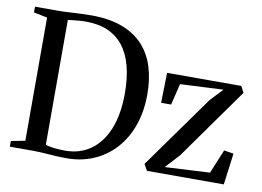

<svg xmlns="http://www.w3.org/2000/svg" viewBox="-80 -872 1368 1003"><g transform="rotate(10 604.0 -371.0)"><path d="M320.5 8Q300 8 277 6.8Q254 5.5 231 3.8Q208 2 187.8 1Q167.5 0 152.5 0H27V-30L101.5 -44.5V-698L29.5 -712.5V-743H151Q177.5 -743 207.5 -744.8Q237.5 -746.5 268 -748Q298.5 -749.5 327.5 -749.5Q424.5 -749.5 493 -723.2Q561.5 -697 604.5 -649.5Q647.5 -602 667.2 -537Q687 -472 687 -394Q687 -303.5 661 -229.2Q635 -155 586.2 -101.2Q537.5 -47.5 470.2 -19Q403 9.5 320.5 8ZM315 -29.5Q394.5 -30 451.5 -71.5Q508.5 -113 539.5 -190.5Q570.5 -268 570.5 -378Q570.5 -459.5 554.2 -521.8Q538 -584 505 -626.5Q472 -669 422.2 -690.8Q372.5 -712.5 305 -712.5Q285 -712.5 266.2 -710.8Q247.5 -709 232.5 -707.2Q217.5 -705.5 210.5 -705V-42Q225 -37.5 243 -34.8Q261 -32 279.8 -30.8Q298.5 -29.5 315 -29.5ZM1074.5 -487 846 -476 818.5 -363H765.5L769 -522.5H1162.5L1180.5 -489L910.5 -109.5L842 -35.5L1080.5 -48L1133 -175L1184 -167L1162 0H754.5L735.5 -33.5L1012.5 -421Z"/></g></svg>

Font: Merriweather 96pt
Style: Regular
Weight: 400
Version: Version 2.100